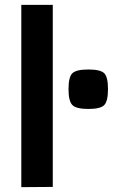

<svg xmlns="http://www.w3.org/2000/svg" viewBox="-20 -772 502 793"><path d="M410.5 -469.5Q426 -454 426 -404Q426 -354 410.5 -338Q395 -322 345 -322Q295 -322 279 -338Q263 -354 263 -404Q263 -454 279 -469.5Q295 -485 345 -485Q395 -485 410.5 -469.5ZM198 0 68 1V-752H198Z"/></svg>

Font: Viga
Style: Regular
Weight: 400
Designer: Oscar Yáñez
Foundry: Fontstage
Version: Version 1.001